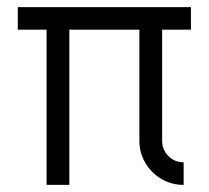

<svg xmlns="http://www.w3.org/2000/svg" viewBox="-20 -520 587 540"><path d="M111 0V-436.5H30V-500H517V-436.5H436V-124Q436 -99 453.5 -81.2Q471 -63.5 496.5 -63.5V0Q462 0 433.8 -16.8Q405.5 -33.5 388.8 -61.8Q372 -90 372 -124V-436.5H175V0Z"/></svg>

Font: Urbanist Light
Style: Regular
Weight: 300
Designer: Corey Hu
Foundry: Corey Hu
Version: Version 1.330; ttfautohint (v1.8.4.7-5d5b)